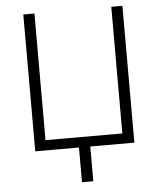

<svg xmlns="http://www.w3.org/2000/svg" viewBox="-59 -765 837 998"><g transform="rotate(-5 359.0 -266.5)"><path d="M617.2 -713.9H559.1V-53.2H158.2V-713.9H100.1V0H328.1V181.2H387.2V0H617.2Z"/></g></svg>

Font: Noto Reveo Sans
Style: Regular
Weight: 300
Designer: Monotype Design Team
Foundry: Monotype Imaging Inc.
Version: Version 2.007